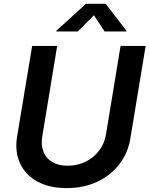

<svg xmlns="http://www.w3.org/2000/svg" viewBox="-20 -966 776 997"><path d="M326.7 10.7Q235.8 10.7 173.6 -23.7Q111.3 -58.1 83.7 -118.7Q56.2 -179.2 68.8 -256.8L147 -727.5H276.9L199.7 -258.8Q191.9 -212.9 205.6 -178.2Q219.2 -143.6 251.5 -124.5Q283.7 -105.5 331.5 -105.5Q383.3 -105.5 425.5 -126.7Q467.8 -147.9 495.1 -184.6Q522.5 -221.2 530.3 -267.6L606 -727.5H736.3L657.2 -248.5Q644.5 -170.4 598.9 -112.1Q553.2 -53.7 483.4 -21.5Q413.6 10.7 326.7 10.7ZM384.3 -802.7H272L272.5 -806.2L426.3 -946.3H528.8L636.7 -806.2L636.2 -802.7H522.9L467.8 -886.7Z"/></svg>

Font: Inter 16pt SemiBold
Style: Italic
Weight: 600
Italic angle: -9.3988°
Version: Version 4.001;git-66647c0bb